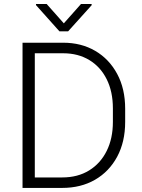

<svg xmlns="http://www.w3.org/2000/svg" viewBox="-20 -920 695 940"><path d="M284.7 0H90.3V-710.9H289.1Q377.9 -710.9 446.3 -670.9Q514.6 -630.9 553.7 -558.1Q592.8 -485.4 592.8 -387.7V-323.2Q592.8 -225.6 553.7 -152.8Q514.6 -80.1 445.3 -40Q376 0 284.7 0ZM289.1 -659.2H150.4V-51.3H284.7Q360.8 -51.3 416.5 -85.7Q472.2 -120.1 502.4 -181.2Q532.7 -242.2 532.7 -323.2V-389.2Q532.7 -471.2 502.4 -532Q472.2 -592.8 417.2 -626Q362.3 -659.2 289.1 -659.2ZM208.5 -900.4 292.5 -805.7 376.5 -900.4H428.7V-894.5L313.5 -766.6H271L156.2 -895V-900.4Z"/></svg>

Font: Vazirmatn RD UI ExtraLight
Style: Regular
Weight: 200
Designer: Saber Rastikerdar
Foundry: Saber Rastikerdar
Version: Version 33.003